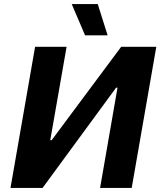

<svg xmlns="http://www.w3.org/2000/svg" viewBox="-20 -932 795 952"><path d="M154 -700H310.2L229.2 -237H236.2L580.8 -700H755L633 0H476.2L562.6 -497.2H555.6L191 0H32ZM335.6 -912H464.6L513.6 -756.8H401.8Z"/></svg>

Font: Fixel Italic Variable Display Thin
Style: Italic
Weight: 100
Italic angle: -10°
Designer: AlfaBravo + MacPaw
Foundry: Kyrylo Tkachov, Marchela Mozhyna, Serhii Makarenko, Maria Weinstein, Zakhar Kryvoshyya
Version: Version 1.210;Glyphs 3.2 (3217)